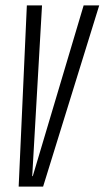

<svg xmlns="http://www.w3.org/2000/svg" viewBox="-20 -695 390 715"><path d="M49.5 0 80 -675H136.5L100 -39H102L291.5 -675H349.5L140.5 0Z"/></svg>

Font: Anybody Condensed Light
Style: Italic
Weight: 300
Width: 3
Italic angle: -10°
Designer: Tyler Finck
Foundry: Etcetera Type Company
Version: Version 1.010; ttfautohint (v1.8.3) -l 8 -r 50 -G 200 -x 14 